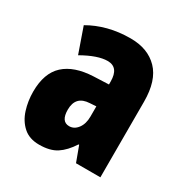

<svg xmlns="http://www.w3.org/2000/svg" viewBox="-137 -675 769 798"><g transform="rotate(30 247.0 -276.5)"><path d="M266 -563Q349 -563 397 -513.5Q445 -464 445 -363V0H328L301 -73H298Q271 -31 239.5 -10.5Q208 10 156 10Q109 10 80 -16Q51 -42 38 -83Q25 -124 25 -169Q25 -258 72.5 -301.5Q120 -345 211 -349L283 -352V-366Q283 -434 230 -434Q183 -434 111 -393L69 -513Q110 -537 159.5 -550Q209 -563 266 -563ZM253 -245Q187 -242 187 -176Q187 -119 226 -119Q250 -119 266.5 -141Q283 -163 283 -198V-247Z"/></g></svg>

Font: Noto Sans Kannada ExtraCondensed Black
Style: Regular
Weight: 900
Width: 2
Designer: Jelle Bosma - Monotype Design Team
Foundry: Monotype Imaging Inc.
Version: Version 2.005; ttfautohint (v1.8.4.7-5d5b)